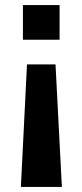

<svg xmlns="http://www.w3.org/2000/svg" viewBox="-20 -565 321 754"><path d="M214 -545H70V-409H214ZM198 -312H86L62 169H223Z"/></svg>

Font: Kathrein 75 Bold
Style: Regular
Weight: 700
Designer: Lazydogs Typefoundry, based on Open Sans by Ascender Corporation
Foundry: Lazydogs Typefoundry
Version: Version 1.003;PS 001.003;hotconv 1.0.88;makeotf.lib2.5.64775